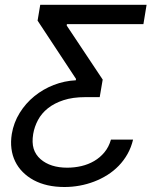

<svg xmlns="http://www.w3.org/2000/svg" viewBox="-20 -565 667 777"><path d="M27.7 -22.7Q35.5 -69.2 59.7 -108.1Q83.8 -147 119 -175.6Q154.1 -204.2 197.4 -221.1Q240.8 -237.9 286.9 -240.1L287.6 -245.7L132.1 -481.5L142.8 -545.5H573.2L560.4 -467.3H250.7L250 -461.6L395.6 -242.9L383.5 -171.9H325.3Q274.5 -171.9 237 -159.6Q199.6 -147.4 173.8 -126.8Q148.1 -106.2 133.7 -79.2Q119.3 -52.2 114.3 -22.7Q108.7 11.7 116.1 36.4Q123.6 61.1 144.2 79.2Q183.9 113.6 252.1 113.6Q281.2 113.6 309.3 107.1Q337.4 100.5 361.2 86.6Q384.9 72.8 402.7 51.3Q420.5 29.8 429 0H518.5Q511 31.6 496.1 58.1Q481.2 84.5 460.6 105.8Q440 127.1 414.6 143.1Q389.2 159.1 360.8 169.9Q332.4 180.8 302 186.3Q271.7 191.8 240.8 191.8Q168.3 191.8 116.5 164.1Q90.9 150.2 71.9 131Q52.9 111.9 41.4 88.1Q29.8 64.3 26.3 36.4Q22.7 8.5 27.7 -22.7Z"/></svg>

Font: Inter P
Style: Italic
Weight: 400
Italic angle: -9.40001°
Designer: Rasmus Andersson
Foundry: rsms
Version: Version 3.018;git-588b23468